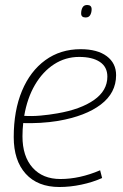

<svg xmlns="http://www.w3.org/2000/svg" viewBox="-20 -739 491 769"><path d="M389 -26Q351 -9 306 0.5Q261 10 218 10Q131 10 83 -43Q35 -96 35 -190Q35 -296 68 -375Q101 -454 161.5 -498Q222 -542 303 -542Q370 -542 407.5 -514Q445 -486 445 -438Q445 -367 384 -320.5Q323 -274 214 -255Q178 -249 141.5 -247Q105 -245 73 -246Q70 -220 70 -193Q70 -113 110.5 -67.5Q151 -22 222 -22Q299 -22 381 -57ZM297 -511Q242 -511 196.5 -481.5Q151 -452 120 -399Q89 -346 77 -275Q108 -273 142 -276Q176 -279 210 -285Q303 -301 356.5 -338.5Q410 -376 410 -432Q410 -471 380 -491Q350 -511 297 -511ZM323 -669Q305 -669 305 -685Q305 -699 310.5 -709Q316 -719 329 -719Q347 -719 347 -702Q347 -689 341.5 -679Q336 -669 323 -669Z"/></svg>

Font: Georama ExtraLight
Style: Italic
Weight: 200
Italic angle: -9°
Designer: Jean-Baptiste Levee
Foundry: Production Type
Version: Version 1.000